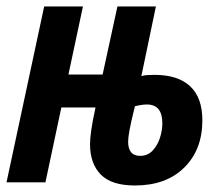

<svg xmlns="http://www.w3.org/2000/svg" viewBox="-27 -565 693 595"><path d="M391.1 9.8Q318.4 9.8 285.2 -24.2Q252 -58.1 252 -118.2Q252 -135.3 255.9 -162.6Q259.8 -189.9 269 -231.9H163.1L113.8 0H-6.8L109.9 -544.9H230L185.1 -334H291L336.9 -544.9H456.1L411.1 -329.1Q418 -331.5 429 -332.3Q439.9 -333 452.1 -333Q523.9 -333 562 -297.9Q600.1 -262.7 600.1 -191.9Q600.1 -101.1 543.9 -45.7Q487.8 9.8 391.1 9.8ZM407.2 -82Q430.7 -82 446 -98.4Q461.4 -114.7 468.8 -138.2Q476.1 -161.6 476.1 -183.1Q476.1 -241.2 428.2 -241.2Q419.9 -241.2 410.4 -239.7Q400.9 -238.3 391.1 -235.8Q378.9 -186.5 374.5 -162.6Q370.1 -138.7 370.1 -126Q370.1 -82 407.2 -82Z"/></svg>

Font: Open Sans Condensed
Style: Bold Italic
Weight: 700
Width: 3
Italic angle: -12°
Designer: Monotype Design Team
Foundry: Monotype Imaging Inc.
Version: Version 3.003; ttfautohint (v1.8.4)